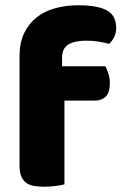

<svg xmlns="http://www.w3.org/2000/svg" viewBox="-20 -699 470 727"><path d="M54 -486Q54 -537 71.5 -573.5Q89 -610 119 -633.5Q149 -657 189.5 -668Q230 -679 276 -679Q350 -679 385 -659.5Q420 -640 420 -593Q420 -573 411.5 -557Q403 -541 393 -533Q374 -538 353.5 -541.5Q333 -545 306 -545Q263 -545 239 -530.5Q215 -516 215 -480V-448H379Q385 -437 390.5 -420.5Q396 -404 396 -384Q396 -349 380.5 -333.5Q365 -318 339 -318H224V-1Q214 2 192.5 5Q171 8 148 8Q126 8 108.5 5Q91 2 79 -7Q67 -16 60.5 -31.5Q54 -47 54 -72Z"/></svg>

Font: Baloo Bhaina
Style: Regular
Weight: 400
Designer: Manish Minz, Shuchita Grover and Ek Type
Foundry: Ek Type
Version: Version 1.443;PS 1.000;hotconv 16.6.51;makeotf.lib2.5.65220;